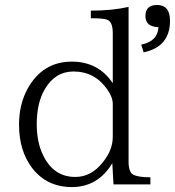

<svg xmlns="http://www.w3.org/2000/svg" viewBox="-20 -757 709 778"><path d="M439.9 -9.8 435.1 -95.7Q377 1 271 1Q170.9 1 111.3 -74.7Q57.1 -145.5 57.1 -251Q57.1 -334.5 92.3 -398.4Q153.3 -507.3 271 -507.3Q378.4 -507.3 437 -419.9V-622.1Q437 -668 415 -676.8Q401.4 -683.1 348.1 -683.1V-713.9Q433.6 -713.9 501 -729V-102.1Q501 -58.1 521 -48.8Q541 -38.6 589.4 -38.6V-9.8ZM437 -203.1V-335Q437 -363.3 415 -394Q364.3 -467.3 277.8 -467.3Q204.1 -467.3 162.1 -396.5Q128.9 -340.8 128.9 -253.9Q128.9 -181.6 153.8 -129.9Q195.8 -40 285.2 -40Q350.6 -40 397 -100.1Q437 -148.9 437 -203.1ZM552.2 -576.2Q619.1 -589.4 622.1 -647Q569.3 -648.4 569.3 -691.9Q569.3 -736.8 616.2 -736.8Q668.9 -736.8 668.9 -672.9Q668.9 -567.4 562 -544.9Z"/></svg>

Font: I.MingCP
Style: Regular
Weight: 400
Designer: I.Font Project
Version: Version 8.000; Sep 06, 2022